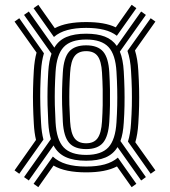

<svg xmlns="http://www.w3.org/2000/svg" viewBox="-20 -791 701 792"><path d="M98.8 -46.5 79.2 -60.5 190 -217.2Q181.5 -245.2 179.2 -284.5Q177 -323.2 176.2 -357.5Q175.5 -391.8 176.2 -425.5Q177 -459.2 179.2 -496.2Q182 -540 192.5 -569.5L79.2 -729.5L98.8 -743.5L204.2 -594.5Q222 -624.8 254.2 -638.4Q286.5 -652 335.5 -652Q381.5 -652 412.5 -640Q443.5 -628 461.8 -601.5L562.2 -743.5L581.8 -729.5L474.5 -578Q487.8 -545.8 490.5 -496.5Q492.8 -457.5 493.5 -423.1Q494.2 -388.8 493.6 -355.1Q493 -321.5 490.5 -284.8Q487.8 -239.5 476.8 -209.2L581.8 -60.5L562.2 -46.5L464.8 -184.2Q446.8 -154.8 415.1 -141.4Q383.5 -128 335.5 -128Q284.2 -128 251.2 -143Q218.2 -158 200.8 -191ZM335.5 -152Q398 -152 427.1 -183.2Q456.2 -214.5 460.5 -286.5Q462.8 -322.5 463.5 -355.6Q464.2 -388.8 463.5 -422.6Q462.8 -456.5 460.5 -494.8Q456.5 -566.2 427.5 -597.1Q398.5 -628 335.5 -628Q272.2 -628 242.9 -597Q213.5 -566 209.2 -494.5Q207 -458.2 206.2 -425Q205.5 -391.8 206.2 -358Q207 -324.2 209.2 -286.2Q213.2 -214.2 242.5 -183.1Q271.8 -152 335.5 -152ZM335.5 -176Q287.2 -176 265 -202Q242.8 -228 239.2 -288Q237 -325.5 236.2 -358.6Q235.5 -391.8 236.2 -424.4Q237 -457 239.2 -492.5Q242.8 -552.2 265.1 -578.1Q287.5 -604 335.5 -604Q383.2 -604 405.4 -578.2Q427.5 -552.5 430.8 -493Q433 -455.2 433.6 -422Q434.2 -388.8 433.6 -356.4Q433 -324 430.8 -288.5Q427 -228.2 404.9 -202.1Q382.8 -176 335.5 -176ZM335.5 -200Q367.5 -200 382.6 -221Q397.8 -242 400.8 -290.2Q403 -325 403.6 -357Q404.2 -389 403.6 -421.8Q403 -454.5 400.8 -491.5Q398 -539 382.9 -559.5Q367.8 -580 335.5 -580Q303 -580 287.5 -559.2Q272 -538.5 269.2 -490.8Q267 -455.8 266.2 -423.6Q265.5 -391.5 266.2 -359Q267 -326.5 269.2 -289.5Q272 -241.5 287.4 -220.8Q302.8 -200 335.5 -200ZM59.5 -74.2 40 -88.2 128.5 -213.8Q121.5 -243.2 119.5 -281Q117.2 -321 116.4 -356.4Q115.5 -391.8 116.4 -426.8Q117.2 -461.8 119.5 -500Q122.2 -543.5 130.8 -574L40 -702L59.5 -715.8L161.2 -571.2Q151.8 -539.8 149.2 -498.2Q147 -460.5 146.2 -426.1Q145.5 -391.8 146.4 -356.9Q147.2 -322 149.5 -282.8Q151.5 -244.5 159.2 -215.2ZM601.5 -74.2 507.8 -207Q518 -239.2 520.5 -282.8Q523 -320.2 523.8 -354.5Q524.5 -388.8 523.8 -423.8Q523 -458.8 520.5 -498.2Q518 -546 505.8 -581L601.5 -715.8L621 -702L536.8 -583Q547.8 -547.8 550.5 -500Q553 -459.8 553.8 -424.1Q554.5 -388.5 553.8 -353.8Q553 -319 550.5 -281Q547.8 -237 538.2 -204.2L621 -88.2ZM138 -19 118.5 -32.8 198 -145.2Q220.5 -124 254.5 -114Q288.5 -104 335.5 -104Q379.5 -104 411.9 -112.9Q444.2 -121.8 466.2 -140.8L542.5 -32.8L523 -19L462.5 -104.5Q438.2 -92 406.8 -86Q375.2 -80 335.5 -80Q292.5 -80 259.1 -86.8Q225.8 -93.5 200.8 -108ZM202.5 -638.5 118.5 -757.2 138 -771.2 206 -674.8Q230.5 -687.8 262.6 -693.9Q294.8 -700 335.5 -700Q373.2 -700 403.6 -694.8Q434 -689.5 457.5 -678.2L523 -771.2L542.5 -757.2L462 -643.5Q440 -660.5 408.6 -668.2Q377.2 -676 335.5 -676Q290.8 -676 257.8 -667Q224.8 -658 202.5 -638.5Z"/></svg>

Font: Big Shoulders Inline Text Thin Black
Style: Regular
Weight: 900
Version: Version 2.002